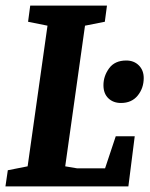

<svg xmlns="http://www.w3.org/2000/svg" viewBox="-25 -668 536 688"><path d="M-5.5 0 3 -58 74 -72 145.2 -576 75.6 -590 83.3 -648H358.3L350.6 -590L279.6 -576L208.7 -72L251.3 -64.8H351.5L389.8 -179.8H457.8L435 0ZM408.5 -299Q380.9 -299 363.3 -315.8Q345.7 -332.7 345.7 -362.7Q345.7 -395.4 366 -423.3Q386.4 -451.2 427.5 -451.2Q455 -451.2 472.5 -433.7Q490 -416.2 490 -388.3Q490 -352.1 468.4 -325.5Q446.8 -299 408.5 -299Z"/></svg>

Font: Faustina Light
Style: Italic
Weight: 300
Italic angle: -8°
Designer: Alfonso Garcia
Foundry: http://www.omnibus-type.com
Version: Version 1.200